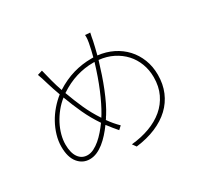

<svg xmlns="http://www.w3.org/2000/svg" viewBox="-158 -988 1316 1239"><g transform="rotate(-30 500.0 -369.0)"><path d="M639 -761 602 -764Q603 -748 601.5 -732Q600 -716 598 -708L588 -660Q583 -636 576 -612H561Q492 -612 426 -593Q360 -574 294 -532Q279 -575 268 -617Q257 -659 246 -704L210 -693Q215 -681 222 -659Q229 -637 235 -616Q242 -593 250.5 -567Q259 -541 269 -514Q236 -488 206.5 -454Q177 -420 155.5 -381Q134 -342 121.5 -299.5Q109 -257 109 -215Q109 -137 143 -95.5Q177 -54 229 -54Q257 -54 283.5 -65.5Q310 -77 334.5 -96.5Q359 -116 382 -141.5Q405 -167 426 -196Q442 -175 457 -156.5Q472 -138 486 -122L510 -144Q474 -179 444 -222Q448 -227 451 -232L454 -238Q457 -243 461 -248Q479 -276 497.5 -314Q516 -352 533.5 -395.5Q551 -439 567 -486.5Q583 -534 597 -581Q655 -575 701.5 -551.5Q748 -528 781 -492Q814 -456 832 -408.5Q850 -361 850 -307Q850 -238 824.5 -184.5Q799 -131 754 -93Q709 -55 647 -32Q585 -9 511 -2L531 26Q613 16 678 -11.5Q743 -39 788 -81.5Q833 -124 857 -181Q881 -238 881 -307Q881 -369 860.5 -421.5Q840 -474 803.5 -513.5Q767 -553 716.5 -578Q666 -603 605 -610Q612 -636 617.5 -660Q623 -684 628 -706Q630 -717 632.5 -731Q635 -745 639 -761ZM557 -583H568Q554 -536 538 -490.5Q522 -445 505 -404.5Q488 -364 471 -329.5Q454 -295 439 -270Q439 -269 438 -268L437 -267Q437 -266 436 -265L429 -254Q428 -253 426 -249Q386 -309 357.5 -372.5Q329 -436 305 -503Q368 -545 431 -564Q494 -583 557 -583ZM230 -84Q188 -84 163.5 -118Q139 -152 139 -215Q139 -249 149 -286Q159 -323 177.5 -358.5Q196 -394 222 -426.5Q248 -459 280 -484Q306 -414 336 -349Q366 -284 408 -222Q390 -197 368.5 -172Q347 -147 324 -127.5Q301 -108 277 -96Q253 -84 230 -84Z"/></g></svg>

Font: Spoqa Han Sans Neo Thin
Style: Regular
Weight: 100
Designer: [Spoqa Han Sans Neo] Dong-huui Kim  Younghwa Kang  Yujin Lee  [Noto Sans] Ryoko NISHIZUKA  (kana & ideographs); Paul D. 
Foundry: Spoqa (http://www.spoqa-han-sans.com)
Version: Version 1.100;hotconv 1.0.109;makeotfexe 2.5.65596